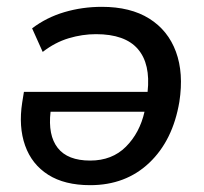

<svg xmlns="http://www.w3.org/2000/svg" viewBox="-20 -533 598 562"><path d="M34 0ZM244 9Q169 9 121 -21.5Q73 -52 53.5 -107Q34 -162 45 -233L50 -264H412Q421 -346 383.5 -389.5Q346 -433 261 -433Q221 -433 181 -421Q141 -409 105 -381L74 -450Q116 -482 168.5 -497.5Q221 -513 278 -513Q362 -513 417 -478.5Q472 -444 495 -381.5Q518 -319 505 -235Q486 -122 417 -56.5Q348 9 244 9ZM244 -63Q308 -63 348.5 -103.5Q389 -144 403 -206H128Q120 -137 149 -100Q178 -63 244 -63Z"/></svg>

Font: Winston Medium
Style: Italic
Weight: 500
Italic angle: -9°
Designer: Original fonts by Vernon Adams / Changes by Cristiano Sobral
Foundry: Original fonts by Vernon Adams / Changes by Cristiano Sobral
Version: Version 2.503;July 17, 2020;FontCreator 13.0.0.2655 64-bit